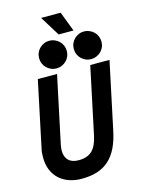

<svg xmlns="http://www.w3.org/2000/svg" viewBox="-156 -1172 935 1273"><g transform="rotate(-15 311.5 -536.0)"><path d="M623 -700 526 -242Q512 -174 488.5 -126Q465 -78 430 -46.5Q395 -15 348.5 -0.5Q302 14 241 14Q196 14 157 0.5Q118 -13 90 -38.5Q62 -64 46 -101.5Q30 -139 30 -187Q30 -203 31 -218.5Q32 -234 37 -254L131 -700H263L166 -242Q164 -231 162.5 -221Q161 -211 161 -201Q161 -158 184.5 -134Q208 -110 255 -110Q315 -110 347.5 -142Q380 -174 394 -242L491 -700ZM443 -950H341L257 -1086H391ZM365 -831Q365 -811 357.5 -793.5Q350 -776 337 -763.5Q324 -751 306.5 -743.5Q289 -736 270 -736Q250 -736 233 -743.5Q216 -751 203 -763.5Q190 -776 182.5 -793.5Q175 -811 175 -831Q175 -851 182.5 -868.5Q190 -886 203 -898.5Q216 -911 233 -918.5Q250 -926 270 -926Q289 -926 306.5 -918.5Q324 -911 337 -898.5Q350 -886 357.5 -868.5Q365 -851 365 -831ZM603 -831Q603 -811 595.5 -793.5Q588 -776 575 -763.5Q562 -751 544.5 -743.5Q527 -736 508 -736Q488 -736 471 -743.5Q454 -751 441 -763.5Q428 -776 420.5 -793.5Q413 -811 413 -831Q413 -851 420.5 -868.5Q428 -886 441 -898.5Q454 -911 471 -918.5Q488 -926 508 -926Q527 -926 544.5 -918.5Q562 -911 575 -898.5Q588 -886 595.5 -868.5Q603 -851 603 -831Z"/></g></svg>

Font: Space Mono
Style: Bold Italic
Weight: 700
Italic angle: -12°
Monospace: yes
Designer: Colophon Foundry / Benjamin Critton
Foundry: Colophon Foundry
Version: Version 1.000;PS 1.000;hotconv 1.0.81;makeotf.lib2.5.63406